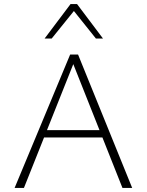

<svg xmlns="http://www.w3.org/2000/svg" viewBox="-20 -927 724 947"><path d="M584 0 333 -632H350L98 0H52L326 -658H365L632 0ZM172 -249 185 -285H489L507 -249ZM453 -737 337 -882 328 -907H360L488 -737ZM200 -737 328 -907H360L352 -882L235 -737Z"/></svg>

Font: Ysabeau Office ExtraLight
Style: Regular
Weight: 250
Designer: Christian Thalmann (Catharsis Fonts)
Version: Version 2.001;gftools[0.9.30]; featfreeze: tnum,lnum,ss02